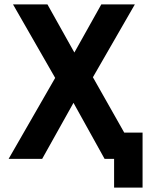

<svg xmlns="http://www.w3.org/2000/svg" viewBox="-20 -720 670 870"><path d="M230 -367 39 -700H195L317 -482L439 -700H591L401 -370L543 -119H626V130H497V0H454L313 -254L171 0H19Z"/></svg>

Font: Golos UI
Style: Bold
Weight: 700
Designer: A.Korolkova, Vitaly Kuzmin
Foundry: ParaType Ltd
Version: Version 2.000